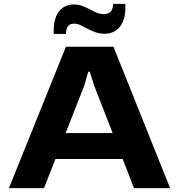

<svg xmlns="http://www.w3.org/2000/svg" viewBox="-20 -970 923 990"><path d="M26 0 320 -729H565L857 0H671L465 -530L443 -600H435L415 -530L207 0ZM252 -150 301 -284H578L627 -150ZM522 -796Q494 -796 471.5 -804Q449 -812 430.5 -822Q412 -832 395.5 -840Q379 -848 362 -848Q337 -848 328 -831.5Q319 -815 321 -795H257Q255 -854 270 -887Q285 -920 309 -933.5Q333 -947 358 -947Q384 -947 404 -939.5Q424 -932 442 -922.5Q460 -913 477.5 -905Q495 -897 515 -897Q538 -897 550.5 -910.5Q563 -924 563 -950H626Q629 -893 614 -859Q599 -825 574 -810.5Q549 -796 522 -796Z"/></svg>

Font: Hubot Sans SemiExpanded
Style: Bold
Weight: 700
Width: 6
Designer: Deni Anggara
Foundry: GitHub, Inc., Subsidiary of Microsoft Corporation
Version: Version 2.000